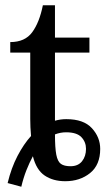

<svg xmlns="http://www.w3.org/2000/svg" viewBox="-20 -679 419 730"><path d="M9 17Q23 -41 46.5 -86Q70 -131 98 -162Q95 -195 95 -227V-479H19V-519Q75 -519 102.5 -556.5Q130 -594 143 -659H189V-536H320V-479H189V-220Q210 -226 232 -226Q298 -226 329.5 -191.5Q361 -157 361 -113Q361 -52 322.5 -21Q284 10 228 10Q182 10 150 -11.5Q118 -33 105 -85Q92 -61 80.5 -32Q69 -3 61 31ZM248 -47Q277 -47 292 -66Q307 -85 307 -113Q307 -139 289.5 -157.5Q272 -176 231 -176Q210 -176 189 -168Q189 -117 194 -91Q199 -65 211.5 -56Q224 -47 248 -47Z"/></svg>

Font: NotoSerif-Regular
Style: Regular
Weight: 400
Designer: Monotype Design Team
Foundry: Monotype Imaging Inc.
Version: Version 2.007; ttfautohint (v1.8) -l 8 -r 50 -G 200 -x 14 -D